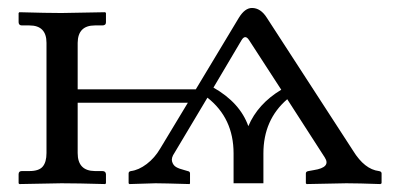

<svg xmlns="http://www.w3.org/2000/svg" viewBox="-20 -462 991 484"><path d="M518.1 -241.2Q585 -203.1 606 -144Q629.9 -200.2 689 -235.8L607.9 -360.8Q598.1 -376 588.9 -360.8ZM568.8 0V-75.2Q568.8 -164.1 502.9 -215.8L419.9 -76.7Q411.1 -64 413.8 -54.7Q416.5 -45.4 423.8 -41Q431.2 -36.6 444.8 -33.2L453.1 -30.8Q459 -29.8 459 -24.9V0L458 2Q391.1 0 372.1 0L306.2 2L304.2 0V-24.9Q304.2 -29.8 310.1 -30.8Q329.6 -33.2 349.9 -48.6Q370.1 -64 383.8 -87.4L453.6 -203.1H175.8V-76.2Q175.8 -31.2 219.2 -30.8H237.8Q246.6 -30.8 247.1 -22.9V0L245.1 2Q174.3 0 134.8 0L28.8 2L26.9 0V-22.9Q26.9 -30.8 35.2 -30.8H54.2Q78.1 -30.8 87.6 -42Q97.2 -53.2 97.2 -76.2V-354Q97.2 -397.9 54.2 -397.9H35.2Q27.3 -397.9 26.9 -405.8V-429.2L28.8 -431.2Q99.6 -429.2 134.8 -429.2L245.1 -431.2L247.1 -429.2V-405.8Q247.1 -397.9 237.8 -397.9H219.2Q176.3 -397.9 175.8 -354V-236.8H473.6L582 -417Q597.2 -441.9 615.2 -441.9Q637.2 -441.9 652.8 -417L870.1 -82Q898.9 -35.2 935.1 -30.8Q941.9 -29.8 941.9 -24.9V0L939 2Q882.8 0 853 0L752.9 2L751 0V-24.9Q751 -29.8 757.8 -30.8L771 -33.2Q814.9 -40 798.8 -64.9L704.1 -211.9Q644 -160.2 644 -75.2V0Z"/></svg>

Font: Linux Libertine
Style: Regular
Weight: 400
Designer: Philipp H. Poll
Foundry: Philipp H. Poll
Version: Version 5.3.0 ; ttfautohint (v0.9)